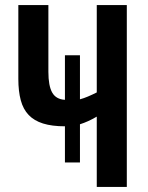

<svg xmlns="http://www.w3.org/2000/svg" viewBox="-20 -734 582 754"><path d="M478 -714V0H360V-276Q343 -266 326.5 -258.5Q310 -251 294 -246V-96H235V-238Q184 -238 149 -249Q114 -260 92.5 -282.5Q71 -305 61.5 -340.5Q52 -376 52 -424V-714H170V-452Q170 -397 185 -370.5Q200 -344 235 -342V-517H294V-344Q309 -348 325.5 -355Q342 -362 360 -371V-714Z"/></svg>

Font: Noto Sans Display ExtraCondensed SemiBold
Style: Regular
Weight: 600
Width: 2
Designer: Monotype Design Team
Foundry: Monotype Imaging Inc.
Version: Version 2.003